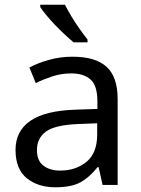

<svg xmlns="http://www.w3.org/2000/svg" viewBox="-20 -786 601 816"><path d="M288 -545Q386 -545 433 -502Q480 -459 480 -365V0H416L399 -76H395Q360 -32 321.5 -11Q283 10 215 10Q142 10 94 -28.5Q46 -67 46 -149Q46 -229 109 -272.5Q172 -316 303 -320L394 -323V-355Q394 -422 365 -448Q336 -474 283 -474Q241 -474 203 -461.5Q165 -449 132 -433L105 -499Q140 -518 188 -531.5Q236 -545 288 -545ZM314 -259Q214 -255 175.5 -227Q137 -199 137 -148Q137 -103 164.5 -82Q192 -61 235 -61Q303 -61 348 -98.5Q393 -136 393 -214V-262ZM256 -766Q267 -744 283.5 -716.5Q300 -689 318.5 -663Q337 -637 352 -618V-606H293Q276 -620 255 -639.5Q234 -659 213.5 -680.5Q193 -702 176.5 -722Q160 -742 151 -756V-766Z"/></svg>

Font: Noto Sans Tai Tham
Style: Regular
Weight: 400
Designer: Monotype Design Team 2013. Revised by David WIlliams 2020
Foundry: Monotype Imaging Inc.
Version: Version 2.002